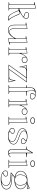

<svg xmlns="http://www.w3.org/2000/svg" viewBox="2108 -2894 1000 5257"><g transform="rotate(90 2608.5 -265.0)"><path d="M43.9 0V-10L99.6 -20V-699.7H38.3V-710.7L209.6 -745V-20L265.2 -10V0ZM111.1 -11.5H198.1V-729.4L111.1 -716.5ZM477 15Q448.2 15 422.8 -0.7Q397.4 -16.3 373.3 -49.4Q349.1 -82.5 323.7 -133.5Q308.6 -168.1 292.5 -202Q276.4 -235.9 260 -274.5H199.6V-287.6Q228.6 -290.2 265.8 -306.3Q302.9 -322.4 341.4 -342.4Q372 -359 392.2 -371.2Q412.4 -383.4 422.2 -392.2Q432 -400.9 432 -406.8Q432 -412.1 423.1 -415.7Q414.2 -419.4 400.4 -423Q386.6 -426.7 371.2 -431.8Q355.8 -436.9 342 -444.6Q328.2 -452.3 319.3 -464.5Q310.4 -476.7 310.4 -494.2Q310.4 -513 321.9 -527.5Q333.5 -542 353.4 -550.4Q373.3 -558.9 398.7 -558.9Q426.2 -558.9 447.2 -549.2Q468.2 -539.5 480.6 -522.2Q492.9 -504.9 492.9 -481.6Q492.9 -454.4 475.1 -429.1Q457.2 -403.7 421 -377.1Q401.8 -363 371.8 -345.2Q341.8 -327.4 301.4 -305.7V-294.8H370.4Q390.8 -248.9 406 -213.3Q421.3 -177.7 432.6 -151.2Q454.3 -109.6 470.9 -80.6Q487.4 -51.6 501.3 -34.9Q515.2 -18.2 526.9 -13.9Q532.6 -12.2 537 -12.9Q541.3 -13.7 545.9 -16.5V-4.3Q535.4 2.4 524.6 6.8Q513.9 11.3 502.5 13.1Q491.1 15 477 15ZM513.4 -5.2Q506.4 -9.6 496.3 -21.4Q486.1 -33.2 474.5 -51.7Q462.9 -70.2 449.5 -94.5Q436.2 -118.9 422.2 -148Q405 -182.6 390.2 -216.2Q375.3 -249.8 362.2 -283.7H270.5Q284.4 -249.8 300.1 -212.3Q315.8 -174.8 334.9 -134.3Q352 -97.5 373.7 -67.6Q395.3 -37.7 419.4 -19.3Q443.5 -1 467.7 2.4Q478.8 3 490.4 1.1Q502 -0.8 513.4 -5.2ZM442 -410.9Q461.9 -429 471.1 -446Q480.3 -463 480.3 -481.6Q480.3 -501.6 470 -516.1Q459.8 -530.6 441.7 -538.4Q423.7 -546.2 398.7 -546.2Q375.2 -546.2 358.1 -539.6Q341 -533.1 332 -521.4Q323.1 -509.7 323.1 -494.2Q323.1 -475.6 334.4 -464Q345.7 -452.5 372.7 -444.5Q403.9 -435.6 420.1 -429.5Q436.4 -423.3 441.2 -414.6Z M802.2 14.6Q730.7 14.6 694.8 -29.2Q658.8 -73 658.8 -161.6V-470.1H597.5V-480.7L768.8 -515V-146.4Q768.8 -86.5 790 -56.5Q811.1 -26.5 850.8 -26.5Q884.2 -26.5 918.2 -49.6Q952.2 -72.7 982.1 -113.2Q1011.9 -153.7 1032.1 -204.8V-470.1H970.8V-480.7L1142.1 -515V-30.3H1203.4V-19.3L1032.1 15V-149.6L1024.1 -156.4Q980.1 -71.4 924.2 -28.4Q868.3 14.6 802.2 14.6ZM1130.6 -500.5 1043.6 -487.2V0.5L1130.6 -12.8ZM757.3 -500.5 670.3 -487.2V-162.1Q670.3 -77.2 702.4 -37.3Q734.5 2.5 802.2 2.5Q842.1 2.5 879.2 -14.6Q916.3 -31.7 951.1 -68.3Q924.1 -41.6 895.8 -29.6Q867.6 -17.6 840.4 -18.9Q798.6 -23.7 777.9 -55.5Q757.3 -87.3 757.3 -146.9Z M1274.8 0V-10L1330.5 -22.2V-469.7H1269.1V-480.7L1440.5 -515V-356.3L1448.5 -348.3Q1462.9 -382.2 1477.1 -409Q1491.2 -435.9 1505.4 -453.6Q1529.6 -485.7 1557.3 -500.3Q1585 -515 1618.2 -515Q1641 -515 1660.6 -506.1Q1680.3 -497.2 1692.7 -479.6Q1705.2 -461.9 1705.2 -435.4Q1705.2 -414.7 1694.8 -397.6Q1684.5 -380.5 1665.3 -370.5Q1646.1 -360.4 1618.9 -360.4Q1595.1 -360.4 1576.2 -368.7Q1557.3 -377 1546.6 -391.9Q1535.8 -406.8 1535.8 -425.2Q1535.8 -432.7 1537.2 -438.2Q1538.6 -443.8 1539.7 -449.1Q1540.7 -454.5 1540.7 -458.3Q1540.7 -465.3 1535.6 -465.3Q1525.7 -465.3 1512.4 -447.7Q1499.2 -430.2 1482.2 -396.3Q1471.1 -375.6 1460.1 -348Q1449.2 -320.4 1440.5 -290.5V-22.2L1496.1 -10V0ZM1428.9 -501 1342 -488.2V-11.5H1428.9ZM1618.2 -502.4Q1596.1 -502.4 1578.1 -495.9Q1560.2 -489.4 1544.9 -476.1Q1549.1 -472.5 1551.3 -468.2Q1553.4 -463.8 1553.4 -458.3Q1553.4 -454.1 1552.3 -448.9Q1551.2 -443.8 1549.8 -437.9Q1548.5 -432.1 1548.5 -425.2Q1548.5 -401.6 1567.2 -387.4Q1585.9 -373.1 1618.9 -373.1Q1655.8 -373.1 1674.1 -390.6Q1692.5 -408.1 1692.5 -435.4Q1692.5 -469.7 1670.8 -486Q1649.1 -502.4 1618.2 -502.4Z M1749.9 0 2100.1 -485H1930.2Q1882.5 -485 1853.5 -461.7Q1824.4 -438.5 1820.7 -380.7L1818.1 -299.9H1808.1L1768 -500H2234.7L1883.5 -15H2078.1Q2115.4 -15 2139.6 -37Q2163.8 -59 2167.5 -114.1L2176.3 -187.4H2186.3L2233.5 0ZM1814.7 -324.9 1812.2 -382.3Q1812.3 -415.1 1820.4 -436.3Q1828.4 -457.5 1842.3 -470Q1856.1 -482.6 1872.9 -488.5H1782ZM1772.2 -11.5H1866.4L2212.4 -488.5H2117.7ZM2122.8 -11.5H2219.2L2180.6 -161.5L2178.6 -111.6Q2178.3 -64.3 2162.7 -42.3Q2147.1 -20.3 2122.8 -11.5Z M2311.3 0V-10L2372.6 -20V-480H2311.3V-490L2372.6 -500Q2370.3 -537.5 2370.7 -574.1Q2371.1 -610.7 2376.3 -637Q2383.3 -674.1 2403.5 -697.8Q2423.8 -721.6 2458.2 -733.3Q2492.6 -745 2541.3 -745Q2575.5 -745 2604.4 -738.4Q2633.4 -731.8 2655.1 -719.1Q2676.9 -706.4 2688.9 -688.1Q2701 -669.8 2701 -646.6Q2701 -626.1 2689.4 -612.3Q2677.7 -598.6 2657.9 -591.7Q2638.1 -584.8 2613.8 -584.8Q2577.4 -584.8 2551.4 -600.1Q2525.3 -615.5 2525.3 -644.9Q2525.3 -661.8 2533.4 -673.9Q2541.5 -686 2552.2 -694.8Q2562.9 -703.5 2571 -710.8Q2579.1 -718.1 2579.1 -725.4Q2579.1 -730.4 2571 -732.4Q2563 -734.4 2542.7 -734.4Q2501.7 -734.4 2484 -713.8Q2466.3 -693.1 2466.3 -651.8Q2466.3 -632.5 2468.4 -607.2Q2470.5 -581.9 2474.5 -554.2Q2478.4 -526.5 2482.6 -500L2598 -494.3V-482.2H2482.6V-20L2549.6 -10V0ZM2471.9 -718Q2451.8 -713.5 2434.5 -702.1Q2417.3 -690.6 2404.7 -673.5Q2392.2 -656.4 2387 -633.5Q2381.8 -599.3 2382.4 -562Q2383 -524.7 2384.1 -500V-11.5H2471.1V-500Q2468.2 -526 2464.8 -556.4Q2461.3 -586.7 2459.6 -617Q2457.4 -635 2456.7 -649.5Q2456 -664 2456.5 -674.4Q2457.7 -687.1 2461.5 -698.4Q2465.3 -709.7 2471.9 -718ZM2538 -644.9Q2538 -622.2 2558 -609.8Q2578 -597.4 2613.8 -597.4Q2649.1 -597.4 2668.7 -610.1Q2688.3 -622.8 2688.3 -646.6Q2688.3 -663 2681.3 -676.7Q2674.3 -690.5 2661.4 -701.4Q2648.5 -712.4 2630.7 -719.1Q2612.9 -725.8 2591.8 -728.1V-725.5Q2591.8 -720.5 2586 -712.9Q2580.3 -705.2 2564.5 -690.5Q2553.9 -680.2 2545.9 -668.9Q2538 -657.7 2538 -644.9Z M2691.8 0V-10L2747.5 -22.2V-469.7H2686.1V-480.7L2857.5 -515V-356.3L2865.5 -348.3Q2879.9 -382.2 2894.1 -409Q2908.2 -435.9 2922.4 -453.6Q2946.6 -485.7 2974.3 -500.3Q3002 -515 3035.2 -515Q3058 -515 3077.6 -506.1Q3097.3 -497.2 3109.7 -479.6Q3122.2 -461.9 3122.2 -435.4Q3122.2 -414.7 3111.8 -397.6Q3101.5 -380.5 3082.3 -370.5Q3063.1 -360.4 3035.9 -360.4Q3012.1 -360.4 2993.2 -368.7Q2974.3 -377 2963.6 -391.9Q2952.8 -406.8 2952.8 -425.2Q2952.8 -432.7 2954.2 -438.2Q2955.6 -443.8 2956.7 -449.1Q2957.7 -454.5 2957.7 -458.3Q2957.7 -465.3 2952.6 -465.3Q2942.7 -465.3 2929.4 -447.7Q2916.2 -430.2 2899.2 -396.3Q2888.1 -375.6 2877.1 -348Q2866.2 -320.4 2857.5 -290.5V-22.2L2913.1 -10V0ZM2845.9 -501 2759 -488.2V-11.5H2845.9ZM3035.2 -502.4Q3013.1 -502.4 2995.1 -495.9Q2977.2 -489.4 2961.9 -476.1Q2966.1 -472.5 2968.3 -468.2Q2970.4 -463.8 2970.4 -458.3Q2970.4 -454.1 2969.3 -448.9Q2968.2 -443.8 2966.8 -437.9Q2965.5 -432.1 2965.5 -425.2Q2965.5 -401.6 2984.2 -387.4Q3002.9 -373.1 3035.9 -373.1Q3072.8 -373.1 3091.1 -390.6Q3109.5 -408.1 3109.5 -435.4Q3109.5 -469.7 3087.8 -486Q3066.1 -502.4 3035.2 -502.4Z M3282.2 -596Q3256.1 -596 3236.2 -603.9Q3216.2 -611.8 3204.9 -626Q3193.6 -640.1 3193.6 -658Q3193.6 -676.8 3204.9 -690.5Q3216.1 -704.2 3236.1 -712.2Q3256 -720.1 3282 -720.1Q3308.1 -720.1 3328.1 -712.2Q3348.1 -704.2 3359.5 -690.5Q3370.8 -676.8 3370.8 -658Q3370.8 -640.1 3359.5 -626Q3348.2 -611.8 3328.2 -603.9Q3308.3 -596 3282.2 -596ZM3176.9 0V-10L3232.6 -19.9V-469.7H3171.3V-480.7L3342.6 -515V-20L3398.2 -10V0ZM3244.1 -11.5H3331.1V-500.5L3244.1 -487.2ZM3282 -609.8Q3304.1 -609.8 3320.6 -616Q3337.2 -622.3 3346.5 -633.2Q3355.9 -644.2 3355.9 -658Q3355.9 -672.3 3346.5 -683.1Q3337.2 -693.9 3320.6 -700.1Q3304.1 -706.3 3282 -706.3Q3260.6 -706.3 3243.6 -700.1Q3226.7 -693.9 3217 -683.1Q3207.4 -672.3 3207.4 -658Q3207.4 -644.2 3217 -633.2Q3226.7 -622.3 3243.6 -616Q3260.6 -609.8 3282 -609.8Z M3704.5 15Q3659.2 15 3619.4 6.8Q3579.7 -1.4 3549.2 -17.1Q3518.8 -32.7 3501.7 -54.8Q3484.6 -76.8 3484.6 -104.4Q3484.6 -124.5 3496.3 -137.8Q3507.9 -151.1 3526.2 -157.9Q3544.5 -164.7 3564 -164.7Q3584.4 -164.7 3602 -158.5Q3619.7 -152.2 3630.6 -140.3Q3641.6 -128.4 3641.6 -110.6Q3641.6 -96.9 3635.5 -85.9Q3629.4 -74.9 3616.4 -65.1Q3600 -54.5 3593.8 -47.2Q3587.7 -40 3587.7 -31.7Q3587.7 -24.4 3602 -16.2Q3616.4 -7.9 3641.7 -2.4Q3667 3 3699.3 3Q3744.2 3 3778.2 -8.3Q3812.2 -19.6 3831.6 -41.9Q3851 -64.3 3851 -97.6Q3851 -124.5 3835 -145.3Q3819 -166.2 3782.1 -185.1Q3745.1 -204 3680.8 -224.2Q3610.3 -248 3568.8 -272Q3527.3 -296.1 3509.8 -322.9Q3492.3 -349.8 3492.3 -381.6Q3492.3 -442.8 3552.4 -478.9Q3612.5 -515 3716.4 -515Q3772.3 -515 3819.4 -500Q3866.4 -485 3895 -458.6Q3923.6 -432.1 3923.6 -395.8Q3923.6 -377 3912.6 -364.6Q3901.7 -352.1 3884.2 -345.9Q3866.8 -339.6 3847.7 -339.6Q3832.5 -339.6 3818.3 -343.2Q3804.1 -346.8 3792.5 -353.5Q3780.8 -360.1 3773.7 -370.7Q3766.6 -381.2 3766.6 -394.6Q3766.6 -422.2 3797.3 -441.8Q3813.3 -452.3 3819.3 -459Q3825.3 -465.8 3825.3 -472.2Q3825.3 -477.5 3817.2 -483Q3809.1 -488.6 3794.8 -493.1Q3780.4 -497.6 3762.1 -500.3Q3743.9 -503 3722.9 -503Q3677.9 -503 3643 -493Q3608.1 -483 3588 -463.7Q3568 -444.4 3568 -416.3Q3568 -390.8 3586.9 -368.6Q3605.8 -346.5 3642.8 -327.7Q3679.7 -308.9 3734.4 -290.9Q3809.3 -264.9 3852.8 -242.1Q3896.2 -219.3 3914.9 -194.7Q3933.6 -170.2 3933.6 -138.5Q3933.6 -100.7 3915.8 -72.1Q3897.9 -43.5 3866.9 -24.2Q3835.8 -4.9 3794.3 5.1Q3752.8 15 3704.5 15ZM3594.9 -13.1Q3584.1 -19.7 3579.3 -23.8Q3574.5 -27.9 3574.5 -32.3Q3574.5 -42.9 3583.2 -52.5Q3591.9 -62.1 3605.3 -72.4Q3618.6 -82.5 3623.8 -90.9Q3629 -99.3 3629 -110.6Q3629 -131.4 3610.5 -141.7Q3592 -152.1 3564 -152.1Q3545.9 -152.1 3530.7 -146.9Q3515.5 -141.8 3506.4 -131Q3497.3 -120.3 3497.3 -104.4Q3497.3 -72 3524 -48.9Q3550.7 -25.8 3594.9 -13.1ZM3815.6 -15.3Q3847.5 -25.9 3871.5 -43Q3895.4 -60 3908.8 -83.9Q3922.1 -107.7 3922.1 -138.5Q3922.1 -166.9 3904.3 -189.4Q3886.5 -211.9 3844.8 -233.7Q3803 -255.6 3730.4 -280.9Q3688.5 -294.9 3656.2 -309.1Q3623.9 -323.4 3601.9 -340.1Q3579.8 -356.9 3568.2 -375.7Q3556.5 -394.6 3556.5 -416.3Q3556.5 -437.2 3568.3 -455.8Q3580.2 -474.4 3604.5 -487Q3555.6 -473.8 3529.7 -445.4Q3503.8 -416.9 3503.8 -381.6Q3503.8 -351.4 3520.9 -326.8Q3538 -302.2 3577.5 -279.7Q3617.1 -257.2 3684.8 -234.3Q3742.3 -216.6 3781.9 -197.6Q3821.4 -178.6 3842 -154.8Q3862.5 -131.1 3862.5 -97.6Q3862.5 -70.5 3850.2 -49.7Q3838 -28.8 3815.6 -15.3ZM3847.7 -352.3Q3865.4 -352.3 3879.8 -356.9Q3894.2 -361.4 3902.6 -371.1Q3911 -380.8 3911 -395.8Q3911 -412.6 3900.7 -429.8Q3890.4 -446.9 3869.9 -462.1Q3849.4 -477.3 3818.2 -486Q3829.5 -479.9 3833.8 -475.8Q3838.1 -471.7 3838.1 -467.3Q3836.8 -458.4 3827.9 -449.9Q3819.1 -441.4 3805.1 -431.9Q3791 -423.2 3785.1 -414.4Q3779.3 -405.6 3779.3 -394.6Q3779.3 -380.7 3788.8 -371.3Q3798.4 -361.9 3813.8 -357.1Q3829.2 -352.3 3847.7 -352.3Z M4163.3 15Q4109.6 15 4086.5 -16.7Q4063.5 -48.4 4063.5 -113.1V-480H3992.1V-490L4064 -500L4159.1 -664H4173.5V-506.5L4279.9 -490V-480H4173.5V-77.9Q4173.5 -43.2 4183.1 -28.1Q4192.8 -13 4210.2 -13Q4228.1 -13 4244.7 -25.5Q4261.2 -38 4277.9 -56.9L4282.5 -44.8Q4271.9 -34.1 4258.5 -23.5Q4245.2 -12.9 4229.8 -4Q4214.4 4.9 4197.6 10Q4180.8 15 4163.3 15ZM4198.9 -3Q4180.1 -7 4171 -25.2Q4161.9 -43.4 4161.9 -77.9V-639.1L4075 -489.6V-113.1Q4075 -83.4 4080.7 -62.6Q4086.4 -41.7 4096.4 -28.5Q4106.5 -15.2 4120.1 -8Q4133.7 -0.9 4149.4 0.8Q4162.1 2 4174.9 0.6Q4187.7 -0.8 4198.9 -3Z M4461.2 -596Q4435.1 -596 4415.2 -603.9Q4395.2 -611.8 4383.9 -626Q4372.6 -640.1 4372.6 -658Q4372.6 -676.8 4383.9 -690.5Q4395.1 -704.2 4415.1 -712.2Q4435 -720.1 4461 -720.1Q4487.1 -720.1 4507.1 -712.2Q4527.1 -704.2 4538.5 -690.5Q4549.8 -676.8 4549.8 -658Q4549.8 -640.1 4538.5 -626Q4527.2 -611.8 4507.2 -603.9Q4487.3 -596 4461.2 -596ZM4355.9 0V-10L4411.6 -19.9V-469.7H4350.3V-480.7L4521.6 -515V-20L4577.2 -10V0ZM4423.1 -11.5H4510.1V-500.5L4423.1 -487.2ZM4461 -609.8Q4483.1 -609.8 4499.6 -616Q4516.2 -622.3 4525.5 -633.2Q4534.9 -644.2 4534.9 -658Q4534.9 -672.3 4525.5 -683.1Q4516.2 -693.9 4499.6 -700.1Q4483.1 -706.3 4461 -706.3Q4439.6 -706.3 4422.6 -700.1Q4405.7 -693.9 4396 -683.1Q4386.4 -672.3 4386.4 -658Q4386.4 -644.2 4396 -633.2Q4405.7 -622.3 4422.6 -616Q4439.6 -609.8 4461 -609.8Z M4879.8 215Q4830.8 215 4788.7 204.1Q4746.7 193.3 4715.6 175.2Q4684.6 157.2 4667 134.7Q4649.5 112.2 4649.5 88.9Q4649.5 66.6 4660.2 50.5Q4671 34.3 4689.7 25.4Q4708.5 16.6 4731 16.6Q4766.7 16.6 4789 32.6Q4811.3 48.6 4811.3 75.5Q4811.3 95.6 4802.5 108.2Q4793.7 120.9 4781 128.7Q4768.3 136.5 4755.1 141.4Q4741.9 146.3 4733.1 150.5Q4724.4 154.7 4724.4 160.1Q4724.4 169.8 4743.5 179.1Q4762.7 188.5 4794.2 194.5Q4825.8 200.4 4862.4 200.4Q4920.4 200.4 4963.7 183.9Q5006.9 167.4 5030.7 138Q5054.4 108.6 5054.4 69.8Q5054.4 34.5 5035.5 10Q5016.5 -14.6 4975.7 -29.8Q4935 -45 4868.4 -52Q4801.7 -58.9 4706.3 -58.9V-73.9L4833.9 -176.3L4844.6 -168L4772.1 -106.5L4776.4 -97.7Q4858 -97.7 4921.5 -92.1Q4985 -86.5 5031.1 -74.5Q5077.3 -62.5 5106.9 -44.4Q5136.5 -26.4 5150.7 -1.1Q5164.9 24.3 5164.9 56.3Q5164.9 109.7 5129.8 144.7Q5094.7 179.7 5030.9 197.4Q4967.1 215 4879.8 215ZM4907 -160.3Q4855.1 -160.3 4809.9 -170.9Q4764.8 -181.5 4730.8 -202.4Q4696.9 -223.2 4677.4 -254.3Q4658 -285.3 4658 -325.9Q4658 -367.2 4677 -401.8Q4696 -436.4 4729.8 -461.8Q4763.5 -487.1 4809.3 -501.1Q4855.1 -515 4909.2 -515Q4958 -515 5002.7 -501.5Q5047.3 -488 5082.8 -463.3Q5118.2 -438.6 5138.7 -403.8Q5159.2 -369 5159.2 -325.9Q5159.2 -292.2 5143.7 -262.1Q5128.2 -231.9 5096.9 -208.9Q5065.6 -185.9 5018 -173.1Q4970.5 -160.3 4907 -160.3ZM4909.2 -173.1Q4953 -173.1 4983.6 -190.7Q5014.3 -208.4 5030.7 -240.9Q5047 -273.5 5047 -317.2Q5047 -369 5031.1 -410.6Q5015.1 -452.2 4984.5 -477.2Q4953.8 -502.2 4909.2 -502.2Q4865.4 -502.2 4833.9 -477.2Q4802.5 -452.2 4786.3 -410.6Q4770.1 -369 4770.1 -317.2Q4770.1 -273.9 4786.5 -241.4Q4802.9 -208.8 4834.3 -190.9Q4865.8 -173.1 4909.2 -173.1ZM4991 -492.2 4934.2 -510.7Q4955.8 -511.3 4978.2 -516.3Q5000.6 -521.4 5022.7 -529.5Q5044.7 -537.6 5065 -546.6Q5085.2 -555.5 5102.6 -563.8Q5120 -572.2 5133.4 -577.9L5160.7 -508.2H4991ZM4709.9 156Q4709.9 149.6 4719.9 143.3Q4730 137 4755.2 126.7Q4771.8 120.4 4785.2 110Q4798.6 99.6 4798.6 77.2Q4798.6 53.8 4780.8 41.5Q4762.9 29.2 4731 29.2Q4700.4 29.2 4681.3 44.2Q4662.1 59.1 4662.1 84.5Q4662.1 95.4 4665 105.2Q4667.9 115 4673.6 124.3Q4679.3 133.7 4688.4 141.5Q4697.4 149.2 4709.9 156ZM4965 194.3Q5009.5 189.8 5044.3 178.4Q5079.2 167 5103.6 149.4Q5128.1 131.8 5140.7 108.4Q5153.3 85 5153.3 56.3Q5153.3 19 5131.2 -7.9Q5109.1 -34.8 5062.5 -52.4Q5015.9 -70 4943.4 -78.1Q4870.9 -86.2 4770.1 -86.2L4765.4 -104.5L4733.9 -80.3L4727.4 -70.4Q4805.8 -70.4 4868.4 -64.5Q4930.9 -58.6 4975.2 -43.5Q5019.4 -28.5 5042.7 -1Q5065.9 26.6 5065.9 69.8Q5065.9 112.7 5038.5 145Q5011.1 177.3 4965 194.3ZM4834.5 -180.7Q4798.2 -200.4 4778.4 -236.4Q4758.6 -272.4 4758.6 -317.2Q4758.6 -354.7 4768.3 -389.2Q4777.9 -423.7 4797.5 -452.1Q4817 -480.5 4847.7 -497Q4806.2 -488.7 4773.2 -472.1Q4740.3 -455.6 4717.1 -433.1Q4694 -410.7 4681.7 -383.4Q4669.5 -356.1 4669.5 -325.9Q4669.5 -298.4 4681.7 -274.3Q4693.9 -250.2 4716 -230.6Q4738 -211.1 4768.4 -198.4Q4798.7 -185.8 4834.5 -180.7ZM4982.1 -181.6Q5018.9 -186.7 5049 -199.3Q5079.1 -211.9 5101.2 -231.3Q5123.3 -250.7 5135.5 -274.8Q5147.7 -298.9 5147.7 -325.9Q5147.7 -355.7 5135.7 -382.7Q5123.7 -409.7 5101.4 -432.3Q5079 -455 5046.6 -471.1Q5014.1 -487.1 4973.2 -495.4Q5003.3 -478.5 5022.1 -450.6Q5040.8 -422.7 5049.7 -388.5Q5058.6 -354.2 5058.6 -317.2Q5058.6 -272.4 5039 -236.6Q5019.4 -200.9 4982.1 -181.6ZM5016.7 -519.7H5144.4L5128.8 -557.7Q5107.7 -548.4 5078.8 -538.2Q5050 -528 5016.7 -519.7Z"/></g></svg>

Font: Kalnia Glaze Thin
Style: Regular
Weight: 100
Version: Version 1.110